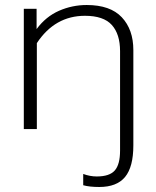

<svg xmlns="http://www.w3.org/2000/svg" viewBox="-20 -515 622 766"><path d="M312 224V179Q339 189 366 189Q417 189 438 165Q459 141 459 86V-311Q459 -379 426 -415.5Q393 -452 319 -452Q199 -452 127 -343V0H75V-480H126V-399Q163 -449 215.5 -472Q268 -495 326 -495Q420 -495 466 -446Q512 -397 512 -315V65Q512 151 479 191Q446 231 376 231Q337 231 312 224Z"/></svg>

Font: Prompt ExtraLight
Style: Regular
Weight: 275
Designer: Katatrad Team
Foundry: CadsonDemak
Version: Version 1.001